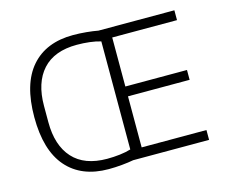

<svg xmlns="http://www.w3.org/2000/svg" viewBox="-101 -849 1180 999"><g transform="rotate(-15 488.5 -349.0)"><path d="M502 0Q476 5 439.5 8.5Q403 12 368 12Q222 12 142.5 -79Q63 -170 63 -349Q63 -528 142.5 -619Q222 -710 368 -710Q403 -710 439.5 -706.5Q476 -703 502 -698H911V-645H562V-381H894V-328H562V-53H911V0ZM374 -42Q409 -42 442.5 -46Q476 -50 502 -58V-640Q476 -648 442.5 -652Q409 -656 374 -656Q252 -656 189.5 -587Q127 -518 127 -393V-305Q127 -180 189.5 -111Q252 -42 374 -42Z"/></g></svg>

Font: IBM Plex Sans Thai Looped Light
Style: Regular
Weight: 300
Designer: Mike Abbink, Paul van der Laan, Pieter van Rosmalen, Ben Mitchell, Mark Frömberg
Foundry: Bold Monday
Version: Version 1.1